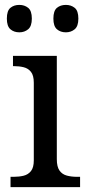

<svg xmlns="http://www.w3.org/2000/svg" viewBox="-20 -764 360 784"><path d="M23 0V-42H36Q58 -42 76.5 -46.5Q95 -51 106.5 -65.5Q118 -80 118 -109V-426Q118 -456 106.5 -470.5Q95 -485 76.5 -489.5Q58 -494 36 -494H33V-536H212V-114Q212 -83 223 -67.5Q234 -52 253 -47Q272 -42 294 -42H307V0ZM249 -632Q227 -632 212.5 -644.5Q198 -657 198 -688Q198 -720 212.5 -732Q227 -744 249 -744Q270 -744 285 -732Q300 -720 300 -688Q300 -657 285 -644.5Q270 -632 249 -632ZM59 -632Q37 -632 22.5 -644.5Q8 -657 8 -688Q8 -720 22.5 -732Q37 -744 59 -744Q80 -744 95 -732Q110 -720 110 -688Q110 -657 95 -644.5Q80 -632 59 -632Z"/></svg>

Font: Noto Serif Khmer
Style: Regular
Weight: 400
Designer: Danh Hong and the Monotype Design Team
Foundry: Monotype Imaging Inc.
Version: Version 2.003